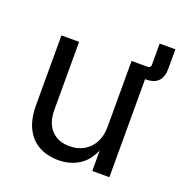

<svg xmlns="http://www.w3.org/2000/svg" viewBox="-122 -778 864 897"><g transform="rotate(20 310.0 -330.0)"><path d="M460.9 -487.3V-545.9H504.9Q521.5 -545.9 521.5 -562.5V-667H599.6V-570.3Q599.6 -528.8 579.1 -508.1Q558.6 -487.3 516.6 -487.3ZM262.2 6.8Q207 6.8 165.3 -15.9Q123.5 -38.6 100.3 -84.5Q77.1 -130.4 77.1 -199.2V-545.9H165V-206.5Q165 -143.6 198.2 -107.9Q231.4 -72.3 288.6 -72.3Q327.6 -72.3 358.6 -89.4Q389.6 -106.4 407.7 -139.4Q425.8 -172.4 425.8 -218.8V-545.9H514.2V0H429.2V-132.3H440.9Q415.5 -55.7 368.9 -24.4Q322.3 6.8 262.2 6.8Z"/></g></svg>

Font: Inter Variable
Style: Regular
Weight: 400
Designer: Rasmus Andersson
Foundry: rsms
Version: Version 4.001;git-9221beed3